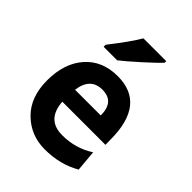

<svg xmlns="http://www.w3.org/2000/svg" viewBox="-218 -867 993 993"><g transform="rotate(45 279.0 -370.5)"><path d="M286.1 12.7Q184.1 12.7 113.3 -56.6Q42.5 -126 42.5 -248.5Q42.5 -374 108.2 -448.2Q173.8 -522.5 286.1 -522.5Q491.2 -522.5 491.2 -262.7L491.7 -226.1H176.3Q184.6 -103 298.3 -103Q396 -103 474.1 -153.8L484.4 -37.6Q397.9 12.7 286.1 12.7ZM367.2 -316.4Q367.2 -417 279.3 -417Q192.4 -417 179.2 -316.4ZM225.6 -578.1H126.5V-592.8Q210.4 -700.2 241.2 -754.4H408.2V-743.2Q382.8 -715.3 321.5 -660.2Q260.3 -605 225.6 -578.1Z"/></g></svg>

Font: Cadman
Style: Bold
Weight: 700
Designer: Paul James MIller
Foundry: High-Logic / Made with FontCreator
Version: Version 2.114;March 28, 2021;FontCreator 13.0.0.2683 64-bit